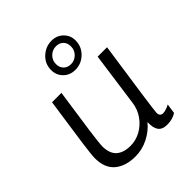

<svg xmlns="http://www.w3.org/2000/svg" viewBox="-205 -882 1027 1027"><g transform="rotate(-45 308.5 -368.0)"><path d="M142 -156Q142 -100 170.5 -74.5Q199 -49 252 -49Q292 -49 328.5 -69Q365 -89 390 -124Q415 -159 421 -202L464 -511H535Q474 -97 474 -75Q474 -62 480.5 -55.5Q487 -49 497 -49Q508 -49 522 -53.5Q536 -58 548 -65L540 -9Q510 10 471 10Q433 10 418 -11.5Q403 -33 405 -75Q374 -37 327.5 -13.5Q281 10 230 10Q156 10 112.5 -26.5Q69 -63 69 -137Q69 -160 80 -241Q91 -322 106 -422Q122 -532 119 -511H190Q142 -190 142 -156ZM237 -636Q237 -683 271 -714.5Q305 -746 350 -746Q389 -746 415.5 -720Q442 -694 442 -656Q442 -610 409 -577.5Q376 -545 330 -545Q290 -545 263.5 -571Q237 -597 237 -636ZM402 -651Q402 -677 386.5 -692.5Q371 -708 345 -708Q318 -708 298 -688.5Q278 -669 278 -640Q278 -615 293.5 -599Q309 -583 335 -583Q362 -583 382 -602.5Q402 -622 402 -651Z"/></g></svg>

Font: Chivo Light Italic
Style: Regular
Weight: 300
Italic angle: -8.05°
Designer: Hector Gatti
Foundry: Omnibus-Type
Version: Version 1.007